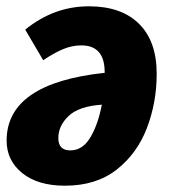

<svg xmlns="http://www.w3.org/2000/svg" viewBox="-20 -571 535 609"><path d="M477 -337Q477 -246 446 -165Q415 -84 350 -33Q285 18 186 18Q100 18 50.5 -22Q1 -62 1 -125Q1 -307 312 -340V-342Q312 -427 238 -427Q209 -427 181 -415.5Q153 -404 117 -380L60 -477Q151 -551 262 -551Q365 -551 421 -495.5Q477 -440 477 -337ZM303 -239Q230 -234 197.5 -203Q165 -172 165 -133Q165 -94 203 -94Q242 -94 266.5 -135Q291 -176 303 -239Z"/></svg>

Font: Fira Sans Condensed ExtraBold
Style: Italic
Weight: 800
Width: 3
Italic angle: -8°
Designer: bBox Type GmbH & Carrois Corporate GbR & Edenspiekermann AG
Foundry: bBox Type GmbH & Carrois Corporate GbR & Edenspiekermann AG
Version: Version 4.301